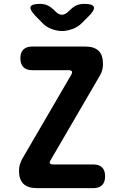

<svg xmlns="http://www.w3.org/2000/svg" viewBox="-20 -970 640 990"><path d="M169 0Q123 0 100.5 -22.5Q78 -45 78 -88Q78 -106 82 -120Q86 -134 93 -148L347 -584Q354 -596 350.5 -602Q347 -608 333 -608H146Q116 -608 100.5 -624Q85 -640 85 -670Q85 -699 100.5 -714.5Q116 -730 146 -730H420Q466 -730 488.5 -708Q511 -686 511 -641Q511 -624 507.5 -610Q504 -596 496 -582L242 -146Q234 -134 237.5 -128Q241 -122 256 -122H462Q491 -122 506.5 -106.5Q522 -91 522 -61Q522 -31 506.5 -15.5Q491 0 462 0ZM186 -950Q208 -950 224.5 -942.5Q241 -935 257 -920L266 -911Q282 -894 299 -894Q316 -894 333 -911L344 -921Q360 -937 377 -943.5Q394 -950 415 -950Q457 -950 463.5 -935Q470 -920 441 -890L405 -854Q383 -831 354 -820.5Q325 -810 300 -810Q275 -810 246 -820.5Q217 -831 196 -854L161 -890Q132 -921 138 -935.5Q144 -950 186 -950Z"/></svg>

Font: Maple Mono NL
Style: Bold
Weight: 700
Monospace: yes
Designer: subframe7536
Version: Version 7.000